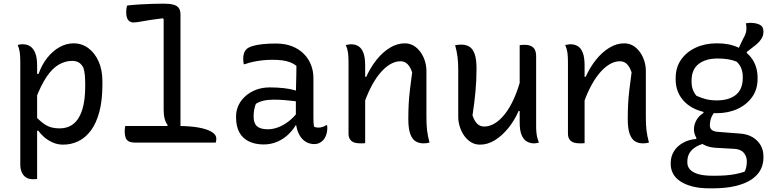

<svg xmlns="http://www.w3.org/2000/svg" viewBox="-20 -780 4240 1050"><path d="M77 -534Q82 -536 86.5 -536.5Q91 -537 96 -537.5Q101 -538 105 -538Q127 -538 144.5 -527Q162 -516 172.5 -490.5Q183 -465 183 -422Q183 -342 183 -264.5Q183 -187 183 -111Q183 -35 183 42Q183 119 183 199Q179 199 175 199.5Q171 200 167.5 200Q164 200 160 200Q136 200 121 189.5Q106 179 98.5 161Q91 143 91 121Q91 45 91 -25Q91 -95 91 -162.5Q91 -230 91 -298.5Q91 -367 91 -442Q91 -473 88 -494Q85 -515 77 -534ZM382 -543Q428 -543 463.5 -516.5Q499 -490 519.5 -443.5Q540 -397 540 -336V-317Q540 -231 523.5 -169Q507 -107 477.5 -67Q448 -27 409 -8Q370 11 325 11Q295 11 269 -0.5Q243 -12 223 -29Q203 -46 190 -65H172V-146Q203 -113 232 -95.5Q261 -78 305 -78Q353 -78 384 -104.5Q415 -131 430.5 -182Q446 -233 446 -308V-318Q446 -346 444 -368.5Q442 -391 436 -410Q425 -430 410.5 -438.5Q396 -447 374 -447Q337 -447 302 -427Q267 -407 235.5 -361Q204 -315 174 -236V-376H191Q209 -427 239 -464.5Q269 -502 306 -522.5Q343 -543 382 -543Z M665 -91H952Q1019 -91 1066 -82.5Q1113 -74 1138 -58.5Q1163 -43 1163 -23Q1163 -19 1162.5 -15Q1162 -11 1161.5 -7Q1161 -3 1159 0H724Q698 0 685 -6.5Q672 -13 667 -27Q662 -41 662 -62Q662 -68 662.5 -73Q663 -78 663.5 -82.5Q664 -87 665 -91ZM676 -750Q712 -754 747 -756Q782 -758 815.5 -759Q849 -760 875 -760Q906 -760 926.5 -755Q947 -750 957 -737Q967 -724 967 -700Q967 -622 967 -543Q967 -464 967 -385Q967 -306 967 -227.5Q967 -149 967 -71H885L897 -96Q886 -110 880.5 -130.5Q875 -151 875 -179Q875 -241 875 -303Q875 -365 875 -427Q875 -489 875 -551.5Q875 -614 875 -675L871 -680Q804 -672 764.5 -664.5Q725 -657 709 -657Q698 -657 689 -663Q680 -669 675 -681.5Q670 -694 670 -713Q670 -723 671.5 -733Q673 -743 676 -750Z M1694 -353Q1694 -326 1694 -299.5Q1694 -273 1694 -246Q1694 -219 1694 -192.5Q1694 -166 1694 -139Q1694 -124 1694.5 -112.5Q1695 -101 1697 -88Q1702 -85 1708 -83.5Q1714 -82 1720 -82Q1732 -82 1743 -85.5Q1754 -89 1763 -95H1769Q1769 -91 1769.5 -88Q1770 -85 1770 -80Q1770 -60 1763.5 -41.5Q1757 -23 1746 -12Q1736 -2 1724.5 3Q1713 8 1700 8Q1676 8 1657 -2Q1638 -12 1625 -30Q1612 -48 1605 -72Q1598 -96 1598 -122Q1598 -153 1598 -186Q1598 -219 1598 -243Q1598 -282 1599 -312Q1600 -342 1600.5 -368Q1601 -394 1601 -420Q1586 -432 1566.5 -439.5Q1547 -447 1523.5 -450Q1500 -453 1470 -453Q1441 -453 1414.5 -450Q1388 -447 1364.5 -442Q1341 -437 1319 -429H1313Q1312 -435 1311 -443Q1310 -451 1310 -458Q1310 -474 1314 -487.5Q1318 -501 1328 -511Q1338 -521 1360.5 -528Q1383 -535 1416 -538.5Q1449 -542 1489 -542Q1539 -542 1577 -527Q1615 -512 1641 -486Q1667 -460 1680.5 -426Q1694 -392 1694 -353ZM1367 -142Q1367 -106 1385.5 -89.5Q1404 -73 1445 -73Q1472 -73 1500.5 -83.5Q1529 -94 1558 -116Q1587 -138 1614 -174L1618 -95H1597Q1582 -69 1556.5 -44.5Q1531 -20 1496.5 -5Q1462 10 1422 10Q1375 10 1340.5 -7Q1306 -24 1288.5 -57Q1271 -90 1271 -138V-144Q1271 -176 1284.5 -204.5Q1298 -233 1323 -255Q1348 -277 1381.5 -289.5Q1415 -302 1456 -302Q1496 -302 1531.5 -298Q1567 -294 1592.5 -286.5Q1618 -279 1628 -272Q1634 -267 1637 -259.5Q1640 -252 1641.5 -242Q1643 -232 1643 -217Q1615 -224 1587 -227.5Q1559 -231 1531.5 -233Q1504 -235 1477 -235Q1444 -235 1420 -229Q1396 -223 1379 -212Q1374 -198 1370.5 -182Q1367 -166 1367 -145Z M2329 0Q2320 2 2312.5 3Q2305 4 2296 4Q2271 4 2252.5 -7.5Q2234 -19 2223.5 -48Q2213 -77 2213 -129Q2213 -172 2215 -210.5Q2217 -249 2222 -290.5Q2227 -332 2234 -384Q2224 -414 2208.5 -429.5Q2193 -445 2170 -445Q2141 -445 2112 -427.5Q2083 -410 2056 -377Q2029 -344 2005.5 -297Q1982 -250 1963 -190L1961 -360H1983Q2007 -413 2040 -454Q2073 -495 2112.5 -519Q2152 -543 2194 -543Q2220 -543 2241.5 -530.5Q2263 -518 2279 -496Q2295 -474 2303.5 -447Q2312 -420 2312 -392Q2312 -350 2312 -308Q2312 -266 2312 -223.5Q2312 -181 2312 -139Q2312 -98 2315.5 -67.5Q2319 -37 2329 0ZM1977 3Q1973 3 1969 3.5Q1965 4 1961.5 4Q1958 4 1953 4Q1936 4 1923 1Q1910 -2 1902 -9Q1894 -16 1890 -25.5Q1886 -35 1886 -48Q1886 -99 1886 -149Q1886 -199 1886 -248Q1886 -297 1886 -345Q1886 -393 1886 -442Q1886 -472 1883 -493Q1880 -514 1871 -534Q1876 -535 1880.5 -535.5Q1885 -536 1890 -537Q1895 -538 1899 -538Q1923 -538 1940.5 -527Q1958 -516 1967.5 -490.5Q1977 -465 1977 -422Q1977 -350 1977 -277.5Q1977 -205 1977 -134.5Q1977 -64 1977 3Z M2502 -536Q2528 -536 2546.5 -525Q2565 -514 2575.5 -485.5Q2586 -457 2586 -403Q2586 -371 2584.5 -341.5Q2583 -312 2580.5 -282.5Q2578 -253 2574 -221Q2570 -189 2564 -149Q2574 -119 2589.5 -103.5Q2605 -88 2628 -88Q2657 -88 2686 -105.5Q2715 -123 2742 -157.5Q2769 -192 2791.5 -242.5Q2814 -293 2831 -359V-173H2816Q2793 -120 2759 -78.5Q2725 -37 2686 -13Q2647 11 2605 11Q2578 11 2556.5 -2Q2535 -15 2519.5 -36.5Q2504 -58 2495 -85.5Q2486 -113 2486 -141Q2486 -184 2486 -226Q2486 -268 2486 -310.5Q2486 -353 2486 -394Q2486 -435 2482.5 -465.5Q2479 -496 2469 -533Q2478 -534 2485.5 -535Q2493 -536 2502 -536ZM2847 -535Q2870 -535 2884.5 -528Q2899 -521 2905.5 -507Q2912 -493 2912 -472Q2912 -405 2912 -341.5Q2912 -278 2912 -216.5Q2912 -155 2912 -93Q2912 -72 2913.5 -56Q2915 -40 2918.5 -26.5Q2922 -13 2927 0Q2923 1 2918 2Q2913 3 2908.5 3.5Q2904 4 2899 4Q2878 4 2860 -7Q2842 -18 2832 -43Q2822 -68 2822 -111Q2822 -183 2822 -254.5Q2822 -326 2822 -396Q2822 -466 2822 -533Q2827 -534 2830.5 -534Q2834 -534 2838.5 -534.5Q2843 -535 2847 -535Z M3529 0Q3520 2 3512.5 3Q3505 4 3496 4Q3471 4 3452.5 -7.5Q3434 -19 3423.5 -48Q3413 -77 3413 -129Q3413 -172 3415 -210.5Q3417 -249 3422 -290.5Q3427 -332 3434 -384Q3424 -414 3408.5 -429.5Q3393 -445 3370 -445Q3341 -445 3312 -427.5Q3283 -410 3256 -377Q3229 -344 3205.5 -297Q3182 -250 3163 -190L3161 -360H3183Q3207 -413 3240 -454Q3273 -495 3312.5 -519Q3352 -543 3394 -543Q3420 -543 3441.5 -530.5Q3463 -518 3479 -496Q3495 -474 3503.5 -447Q3512 -420 3512 -392Q3512 -350 3512 -308Q3512 -266 3512 -223.5Q3512 -181 3512 -139Q3512 -98 3515.5 -67.5Q3519 -37 3529 0ZM3177 3Q3173 3 3169 3.5Q3165 4 3161.5 4Q3158 4 3153 4Q3136 4 3123 1Q3110 -2 3102 -9Q3094 -16 3090 -25.5Q3086 -35 3086 -48Q3086 -99 3086 -149Q3086 -199 3086 -248Q3086 -297 3086 -345Q3086 -393 3086 -442Q3086 -472 3083 -493Q3080 -514 3071 -534Q3076 -535 3080.5 -535.5Q3085 -536 3090 -537Q3095 -538 3099 -538Q3123 -538 3140.5 -527Q3158 -516 3167.5 -490.5Q3177 -465 3177 -422Q3177 -350 3177 -277.5Q3177 -205 3177 -134.5Q3177 -64 3177 3Z M4006 -488 4044 -568Q4055 -587 4058.5 -599Q4062 -611 4062 -624Q4062 -632 4061.5 -638.5Q4061 -645 4059 -652Q4065 -654 4071 -654.5Q4077 -655 4084 -655Q4114 -655 4134.5 -645Q4155 -635 4155 -608V-605Q4155 -592 4150 -579.5Q4145 -567 4132.5 -552.5Q4120 -538 4095 -520L4064 -496V-473ZM3899 -543Q3965 -544 4015.5 -521Q4066 -498 4094.5 -455.5Q4123 -413 4123 -354V-348Q4123 -291 4093 -249Q4063 -207 4012.5 -184Q3962 -161 3899 -161Q3834 -160 3783 -183Q3732 -206 3703.5 -248Q3675 -290 3675 -346V-353Q3675 -411 3704.5 -453.5Q3734 -496 3785 -519.5Q3836 -543 3899 -543ZM3904 -460Q3839 -460 3800.5 -430Q3762 -400 3762 -339V-333Q3762 -309 3769 -290Q3776 -271 3789 -256Q3816 -244 3841.5 -237.5Q3867 -231 3900 -231Q3967 -231 4004.5 -261.5Q4042 -292 4042 -354V-360Q4042 -386 4033.5 -407Q4025 -428 4008 -443Q3986 -452 3961 -456Q3936 -460 3904 -460ZM3827 -185 3895 -174Q3878 -158 3870 -137Q3862 -116 3862 -95Q3862 -79 3872 -70Q3882 -61 3905 -59L4021 -50Q4064 -48 4093.5 -31Q4123 -14 4139 13Q4155 40 4155 74V83Q4155 117 4140 147Q4125 177 4092 200Q4059 223 4005.5 236.5Q3952 250 3875 250H3861Q3806 250 3766 239.5Q3726 229 3699.5 211Q3673 193 3660.5 169Q3648 145 3648 118V111Q3648 76 3665.5 47.5Q3683 19 3715 1Q3747 -17 3788 -20V-49L3841 2Q3807 10 3784.5 24Q3762 38 3750.5 57.5Q3739 77 3739 103V110Q3739 131 3753.5 147Q3768 163 3798 172Q3828 181 3876 181H3893Q3922 181 3949 179Q3976 177 4002 172Q4028 167 4052 159Q4058 148 4061 134Q4064 120 4064 107V100Q4064 75 4047.5 55.5Q4031 36 3996 34L3890 28Q3853 25 3827 10.5Q3801 -4 3788 -26.5Q3775 -49 3775 -72Q3775 -99 3789 -123.5Q3803 -148 3827 -162Z"/></svg>

Font: Recursive Monospace Casual
Style: Regular
Weight: 400
Version: Version 1.047